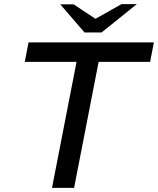

<svg xmlns="http://www.w3.org/2000/svg" viewBox="-20 -904 760 924"><path d="M230.3 0 348.4 -606.2H99.3L117.3 -700H720.5L702.5 -606.2H454.6L336.6 0ZM386.7 -747.7 415.9 -800.2 564.5 -884H638.2L468.8 -747.7ZM386.7 -747.7 270 -883.2H334.4L460.8 -799.2L468.8 -747.7Z"/></svg>

Font: REM Medium
Style: Italic
Weight: 500
Italic angle: -11°
Designer: Octavio Pardo
Foundry: Ashler Design
Version: Version 1.005;gftools[0.9.28]